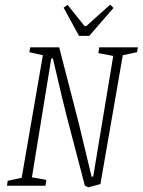

<svg xmlns="http://www.w3.org/2000/svg" viewBox="-20 -797 612 824"><path d="M568 -573 507 -560 411 -7 358 7 344 -1 267 -295Q254 -344 207 -546H200L117 -36L179 -25L175 0H10L13 -21L73 -34L164 -560L106 -573L110 -594H234L318 -268L373 -39H380L466 -557L402 -569L406 -594H572ZM253 -764 270 -776 343 -685H350L453 -777L467 -763L363 -643H319Z"/></svg>

Font: Grenze ExtraLight
Style: Italic
Weight: 275
Italic angle: -10°
Designer: Renata Polastri
Foundry: Omnibus-Type
Version: Version 1.002; ttfautohint (v1.8)